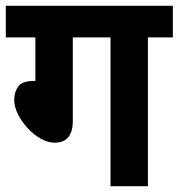

<svg xmlns="http://www.w3.org/2000/svg" viewBox="-20 -642 616 662"><path d="M231 -513V-225Q231 -150 168 -150Q145 -150 120.5 -164Q96 -178 75.5 -200Q55 -222 42 -248Q29 -274 29 -298Q29 -324 42.5 -343.5Q56 -363 98 -363L102 -362V-513H0V-622H576V-513H490V0H361V-513Z"/></svg>

Font: Noto Sans SemiCondensed
Style: Bold
Weight: 700
Width: 4
Designer: Monotype Design Team
Foundry: Monotype Imaging Inc.
Version: Version 2.013; ttfautohint (v1.8.4.7-5d5b)